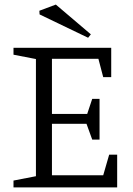

<svg xmlns="http://www.w3.org/2000/svg" viewBox="-20 -819 582 839"><path d="M39 0V-30L137 -49V-561L39 -580V-610H466V-482H431L410 -562H207V-321H361L383 -387H415V-209H383L358 -278H207V-53H431L457 -143H492V0ZM365 -654 153 -756 152 -772 224 -799 377 -669Z"/></svg>

Font: Manuale Light
Style: Regular
Weight: 300
Designer: Eduardo Tunni / Pablo Cosgaya
Foundry: Eduardo Tunni / Pablo Cosgaya
Version: Version 1.002